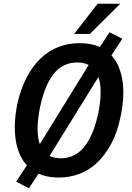

<svg xmlns="http://www.w3.org/2000/svg" viewBox="-20 -948 711 1036"><path d="M297 10Q201 10 143 -39Q85 -88 67.5 -177Q50 -266 73 -386Q92 -469 124.5 -531Q157 -593 200.5 -634Q244 -675 296.5 -695Q349 -715 409 -715Q507 -715 563.5 -666.5Q620 -618 638 -529Q656 -440 631 -321Q614 -236 581 -174Q548 -112 505 -71Q462 -30 409 -10Q356 10 297 10ZM308 -94Q357 -94 396 -120Q435 -146 463.5 -199.5Q492 -253 510 -336Q537 -471 508 -541Q479 -611 396 -611Q348 -611 309 -585.5Q270 -560 242 -507Q214 -454 196 -370Q169 -234 197 -164Q225 -94 308 -94ZM136 68 67 32 139 -77 170 -130 471 -618 503 -670 571 -774 640 -739 569 -630 538 -576 236 -88 205 -37ZM380 -765 507 -928H629L465 -765Z"/></svg>

Font: Nunito Sans 10pt Condensed
Style: Bold Italic
Weight: 700
Width: 3
Italic angle: -9°
Designer: Vernon Adams
Foundry: Vernon Adams
Version: Version 3.101;gftools[0.9.27]